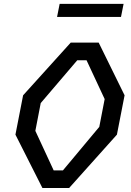

<svg xmlns="http://www.w3.org/2000/svg" viewBox="-20 -944 660 964"><path d="M193 0H327L567 -268L605.5 -465.5L475.5 -730H335L96 -465.5L57.5 -268ZM157.5 -287 184.5 -426.5 368 -641.5H414.5L505.5 -446.5L478.5 -307L296 -88.5H249.5ZM266.5 -859H587.5L600.5 -924.5H279.5Z"/></svg>

Font: Monaspace Krypton
Style: Italic
Weight: 400
Italic angle: -11°
Designer: Riley Cran & the Lettermatic Team
Foundry: Lettermatic
Version: Version 1.101 (Monaspace Krypton)